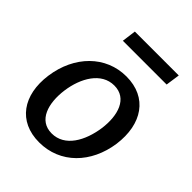

<svg xmlns="http://www.w3.org/2000/svg" viewBox="-209 -848 974 974"><g transform="rotate(45 278.5 -360.5)"><path d="M240 10C391 10 500 -103 523 -263C545 -425 468 -540 317 -540C170 -540 57 -427 34 -262C12 -102 90 10 240 10ZM186 -731 176 -655H490L501 -731ZM253 -67C159 -67 131 -163 145 -267C159 -369 213 -464 306 -464C399 -464 428 -370 414 -267C399 -162 347 -67 253 -67Z"/></g></svg>

Font: Cheyenne Sans Medium
Style: Italic
Weight: 500
Italic angle: -8.13011°
Designer: The Public Sans project authors (U.S. Web Design System), Libre Franklin designed by Pablo Impallari and Rodrigo Fuenzal
Foundry: The Cheyenne Sans Project Authors
Version: Version 2.007